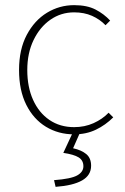

<svg xmlns="http://www.w3.org/2000/svg" viewBox="-20 -510 486 746"><path d="M268 12Q207 12 158.5 -17.5Q110 -47 82 -103Q54 -159 54 -238Q54 -318 84 -374.5Q114 -431 162.5 -460.5Q211 -490 268 -490Q318 -490 351 -473Q384 -456 408 -430L390 -412Q368 -435 337.5 -448.5Q307 -462 268 -462Q217 -462 176 -433.5Q135 -405 110.5 -354.5Q86 -304 86 -238Q86 -172 108.5 -122Q131 -72 172 -44Q213 -16 268 -16Q309 -16 343.5 -31.5Q378 -47 402 -72L420 -54Q390 -24 352.5 -6Q315 12 268 12ZM196 216 190 190Q256 185 280 171.5Q304 158 304 136Q304 113 285.5 101.5Q267 90 226 84L266 -2H294L264 66Q296 73 315 88.5Q334 104 334 134Q334 171 299 191Q264 211 196 216Z"/></svg>

Font: Source Sans 3
Style: Regular
Weight: 200
Designer: Paul D. Hunt
Foundry: Adobe
Version: Version 3.046;hotconv 1.0.118;makeotfexe 2.5.65603